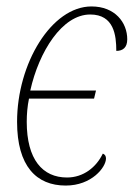

<svg xmlns="http://www.w3.org/2000/svg" viewBox="-20 -566 422 596"><path d="M184 10C265 10 309 -47 309 -74C309 -81 306 -87 299 -89C279 -47 239 -15 188 -15C112 -15 63 -71 63 -188C63 -211 65 -236 70 -260H272L278 -285H74C101 -406 173 -521 260 -521C334 -521 341 -456 341 -408C361 -408 375 -418 375 -444C375 -496 337 -546 264 -546C140 -546 33 -369 33 -188C33 -50 93 10 184 10Z"/></svg>

Font: Noto Serif Condensed Thin
Style: Italic
Weight: 100
Width: 3
Italic angle: -12°
Designer: Monotype Design Team
Foundry: Monotype Imaging Inc.
Version: Version 2.013